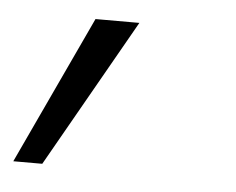

<svg xmlns="http://www.w3.org/2000/svg" viewBox="-244 -900 385 313"><g transform="rotate(5 -51.0 -743.5)"><path d="M-27.3 -865.2 -165 -622.6H-212.4L-99.1 -865.2Z"/></g></svg>

Font: Mardoto Light
Style: Regular
Weight: 400
Designer: Christian Robertson, Vahan Hovhannisyan
Foundry: Google
Version: Version 1.000